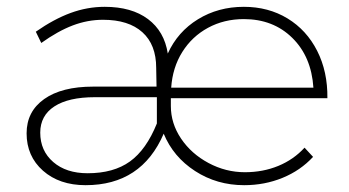

<svg xmlns="http://www.w3.org/2000/svg" viewBox="-20 -542 1024 563"><path d="M698 -37Q751 -37 796 -55.5Q841 -74 873 -109L898 -82Q861 -42 808.5 -20.5Q756 1 696 1Q616 1 552 -40.5Q488 -82 460 -150Q395 1 231 1Q154 1 106 -41.5Q58 -84 58 -151Q58 -215 109.5 -251.5Q161 -288 253 -288H439L438 -343Q438 -411 397.5 -447.5Q357 -484 282 -484Q237 -484 193.5 -467.5Q150 -451 101 -416L85 -449Q138 -486 187 -504Q236 -522 287 -522Q366 -522 414 -486Q462 -450 472 -385Q501 -449 560.5 -485.5Q620 -522 695 -522Q767 -522 823 -488Q879 -454 910 -393Q941 -332 940 -254H481V-231Q481 -180 511 -135.5Q541 -91 591.5 -64Q642 -37 698 -37ZM695 -486Q637 -486 590 -460.5Q543 -435 514.5 -389.5Q486 -344 482 -285H899Q893 -376 837 -431Q781 -486 695 -486ZM98 -153Q98 -100 136 -67Q174 -34 237 -34Q313 -34 361 -68.5Q409 -103 440 -180V-257H258Q181 -257 139.5 -230Q98 -203 98 -153Z"/></svg>

Font: Argentum Sans ExtraLight
Style: Regular
Weight: 275
Designer: Julieta Ulanovsky (Modified by Cristiano Sobral)
Foundry: Julieta Ulanovsky
Version: Version 1.000; ttfautohint (v1.5.65-e2d9)